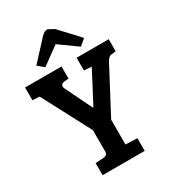

<svg xmlns="http://www.w3.org/2000/svg" viewBox="-212 -1003 995 1113"><g transform="rotate(-30 285.0 -446.5)"><path d="M222 -112V-254L52 -577L5 -580V-665H249V-584L219 -581Q203 -580 198.5 -569Q194 -558 202 -542L287 -368H291L400 -576L350 -580V-665H565V-584L535 -581Q516 -579 501 -551L344 -254V-88L422 -85V0H140V-81L193 -84Q222 -86 222 -112ZM166 -708 125 -742 243 -870Q264 -893 285 -893L325 -872L445 -743L404 -708L284 -794Z"/></g></svg>

Font: Bree Serif
Style: Regular
Weight: 400
Designer: Veronika Burian, Jos Scaglione
Foundry: TypeTogether
Version: Version 1.001